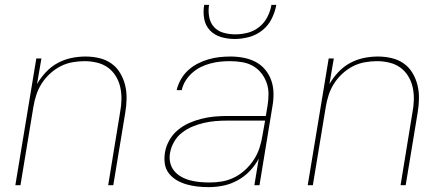

<svg xmlns="http://www.w3.org/2000/svg" viewBox="-20 -760 1840 788"><path d="M43 0 129 -520H150L132 -415Q147 -441 168.5 -464Q190 -487 217 -501.5Q244 -516 273 -522Q302 -528 331 -528Q360 -528 387.5 -521.5Q415 -515 437 -499.5Q459 -484 473 -460.5Q487 -437 493.5 -410.5Q500 -384 499.5 -355Q499 -326 494 -297L445 0H424L473 -300Q478 -326 478.5 -352Q479 -378 473.5 -402.5Q468 -427 455 -448Q442 -469 422.5 -483Q403 -497 378 -503Q353 -509 327 -509Q303 -509 277.5 -504.5Q252 -500 228.5 -488Q205 -476 185 -457.5Q165 -439 151 -417Q137 -395 129 -370.5Q121 -346 117 -321L64 0Z M837 8Q813 8 790.5 5.5Q768 3 746.5 -3Q725 -9 706 -20Q687 -31 673.5 -48Q660 -65 656.5 -87.5Q653 -110 657 -134Q661 -159 674.5 -183.5Q688 -208 709.5 -226Q731 -244 756 -255Q781 -266 807 -272.5Q833 -279 859 -281.5Q885 -284 911 -284H1071L1078 -326Q1082 -350 1082 -374.5Q1082 -399 1074 -421Q1066 -443 1051.5 -461Q1037 -479 1017 -490Q997 -501 973 -505Q949 -509 924 -509Q904 -509 884 -507Q864 -505 843.5 -499.5Q823 -494 804.5 -485Q786 -476 769.5 -461.5Q753 -447 741.5 -428.5Q730 -410 726 -390H705Q710 -412 722 -433.5Q734 -455 752 -471.5Q770 -488 791.5 -499Q813 -510 835.5 -516.5Q858 -523 880.5 -525.5Q903 -528 926 -528Q953 -528 979.5 -523Q1006 -518 1029 -506Q1052 -494 1068.5 -474Q1085 -454 1093.5 -429.5Q1102 -405 1102.5 -377.5Q1103 -350 1098 -323L1045 0H1024L1042 -109Q1027 -81 1005 -58Q983 -35 954.5 -19.5Q926 -4 896 2Q866 8 837 8ZM841 -11Q866 -11 892 -15.5Q918 -20 942 -32Q966 -44 986.5 -63Q1007 -82 1022 -105Q1037 -128 1045 -153Q1053 -178 1057 -203L1068 -265H911Q888 -265 864 -263Q840 -261 816.5 -255.5Q793 -250 770 -240.5Q747 -231 727 -215.5Q707 -200 694.5 -178Q682 -156 678 -133Q674 -112 678.5 -92.5Q683 -73 695 -58.5Q707 -44 724 -34.5Q741 -25 760 -20Q779 -15 799.5 -13Q820 -11 841 -11ZM943 -600Q914 -600 887 -608Q860 -616 841.5 -635.5Q823 -655 818 -683Q813 -711 818 -740H838Q834 -715 838.5 -690.5Q843 -666 858.5 -649Q874 -632 897.5 -625.5Q921 -619 946 -619Q971 -619 996.5 -625.5Q1022 -632 1043.5 -649Q1065 -666 1077.5 -690.5Q1090 -715 1094 -740H1114Q1109 -711 1095 -683Q1081 -655 1056.5 -635.5Q1032 -616 1002 -608Q972 -600 943 -600Z M1243 0 1329 -520H1350L1332 -415Q1347 -441 1368.5 -464Q1390 -487 1417 -501.5Q1444 -516 1473 -522Q1502 -528 1531 -528Q1560 -528 1587.5 -521.5Q1615 -515 1637 -499.5Q1659 -484 1673 -460.5Q1687 -437 1693.5 -410.5Q1700 -384 1699.5 -355Q1699 -326 1694 -297L1645 0H1624L1673 -300Q1678 -326 1678.5 -352Q1679 -378 1673.5 -402.5Q1668 -427 1655 -448Q1642 -469 1622.5 -483Q1603 -497 1578 -503Q1553 -509 1527 -509Q1503 -509 1477.5 -504.5Q1452 -500 1428.5 -488Q1405 -476 1385 -457.5Q1365 -439 1351 -417Q1337 -395 1329 -370.5Q1321 -346 1317 -321L1264 0Z"/></svg>

Font: Iosevka Thin Extended Oblique
Style: Regular
Weight: 100
Width: 7
Italic angle: -9°
Monospace: yes
Designer: Belleve Invis
Foundry: Belleve Invis
Version: Version 32.5.0; ttfautohint (v1.8.4)